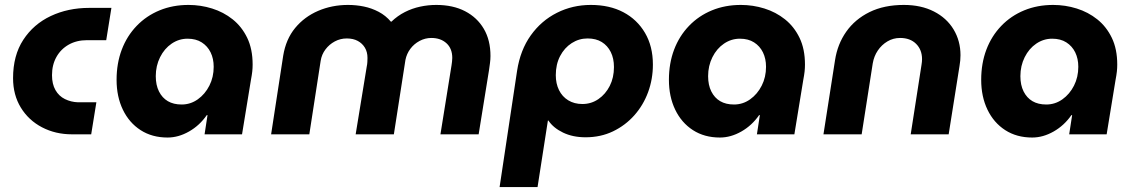

<svg xmlns="http://www.w3.org/2000/svg" viewBox="-20 -545 4610 779"><path d="M272 0Q205 0 150.5 -28.5Q96 -57 64.5 -108.5Q33 -160 33 -228Q33 -320 74.5 -383.5Q116 -447 186 -480Q256 -513 342 -513H432L411 -382H333Q291 -382 259 -364Q227 -346 209 -314Q191 -282 191 -240Q191 -204 205 -179.5Q219 -155 243.5 -143Q268 -131 296 -130H371L350 0Z M660 13Q597 13 550.5 -17Q504 -47 478.5 -100Q453 -153 453 -221Q453 -288 474 -343.5Q495 -399 534.5 -440Q574 -481 627.5 -503Q681 -525 745 -525Q794 -525 840.5 -510.5Q887 -496 924 -466.5Q961 -437 983 -391.5Q1005 -346 1005 -283Q1005 -269 1003.5 -255Q1002 -241 998 -220L962 0H810L822 -78H819Q790 -36 747 -11.5Q704 13 660 13ZM717 -121Q753 -121 782.5 -142Q812 -163 829.5 -197.5Q847 -232 847 -274Q847 -307 834.5 -332.5Q822 -358 798.5 -373Q775 -388 741 -388Q706 -388 676.5 -368Q647 -348 629.5 -313Q612 -278 612 -236Q612 -200 625 -174Q638 -148 661 -134.5Q684 -121 717 -121Z M1080 0 1129 -319Q1140 -386 1177.5 -431.5Q1215 -477 1271 -501Q1327 -525 1392 -525Q1425 -525 1456.5 -518.5Q1488 -512 1516.5 -497Q1545 -482 1566 -457H1568Q1593 -481 1622.5 -496Q1652 -511 1684.5 -518Q1717 -525 1750 -525Q1818 -525 1867 -499.5Q1916 -474 1943 -428Q1970 -382 1970 -318Q1970 -304 1968 -289Q1966 -274 1964 -260L1922 0H1767L1812 -280Q1813 -287 1814 -295Q1815 -303 1815 -310Q1815 -348 1791.5 -369.5Q1768 -391 1730 -391Q1705 -391 1682.5 -379Q1660 -367 1645 -347Q1630 -327 1625 -302L1578 0H1423L1468 -275Q1470 -284 1470.5 -293.5Q1471 -303 1471 -310Q1471 -334 1460.5 -351.5Q1450 -369 1431.5 -379Q1413 -389 1387 -389Q1361 -389 1338.5 -377Q1316 -365 1300.5 -344.5Q1285 -324 1281 -298L1235 0Z M2007 214 2078 -258Q2091 -342 2133.5 -401.5Q2176 -461 2239.5 -493Q2303 -525 2377 -525Q2453 -525 2509 -495.5Q2565 -466 2597 -411.5Q2629 -357 2629 -283Q2629 -224 2609.5 -171Q2590 -118 2553.5 -77Q2517 -36 2467 -12Q2417 12 2356 12Q2304 12 2264.5 -7Q2225 -26 2205 -56H2203L2161 214ZM2343 -123Q2379 -123 2408 -143Q2437 -163 2454 -196.5Q2471 -230 2471 -273Q2471 -308 2458 -334Q2445 -360 2421.5 -374.5Q2398 -389 2364 -389Q2329 -389 2299.5 -370Q2270 -351 2252.5 -317.5Q2235 -284 2235 -240Q2235 -206 2248 -179.5Q2261 -153 2285.5 -138Q2310 -123 2343 -123Z M2901 13Q2838 13 2791.5 -17Q2745 -47 2719.5 -100Q2694 -153 2694 -221Q2694 -288 2715 -343.5Q2736 -399 2775.5 -440Q2815 -481 2868.5 -503Q2922 -525 2986 -525Q3035 -525 3081.5 -510.5Q3128 -496 3165 -466.5Q3202 -437 3224 -391.5Q3246 -346 3246 -283Q3246 -269 3244.5 -255Q3243 -241 3239 -220L3203 0H3051L3063 -78H3060Q3031 -36 2988 -11.5Q2945 13 2901 13ZM2958 -121Q2994 -121 3023.5 -142Q3053 -163 3070.5 -197.5Q3088 -232 3088 -274Q3088 -307 3075.5 -332.5Q3063 -358 3039.5 -373Q3016 -388 2982 -388Q2947 -388 2917.5 -368Q2888 -348 2870.5 -313Q2853 -278 2853 -236Q2853 -200 2866 -174Q2879 -148 2902 -134.5Q2925 -121 2958 -121Z M3321 0 3368 -301Q3378 -366 3413.5 -416.5Q3449 -467 3508 -496Q3567 -525 3647 -525Q3717 -525 3769 -498.5Q3821 -472 3849 -425.5Q3877 -379 3877 -321Q3877 -311 3876 -299.5Q3875 -288 3873 -277L3829 0H3675L3719 -283Q3720 -289 3720.5 -294.5Q3721 -300 3721 -305Q3721 -343 3697 -367Q3673 -391 3632 -391Q3604 -391 3580.5 -377Q3557 -363 3541.5 -340Q3526 -317 3521 -288L3476 0Z M4168 13Q4105 13 4058.5 -17Q4012 -47 3986.5 -100Q3961 -153 3961 -221Q3961 -288 3982 -343.5Q4003 -399 4042.5 -440Q4082 -481 4135.5 -503Q4189 -525 4253 -525Q4302 -525 4348.5 -510.5Q4395 -496 4432 -466.5Q4469 -437 4491 -391.5Q4513 -346 4513 -283Q4513 -269 4511.5 -255Q4510 -241 4506 -220L4470 0H4318L4330 -78H4327Q4298 -36 4255 -11.5Q4212 13 4168 13ZM4225 -121Q4261 -121 4290.5 -142Q4320 -163 4337.5 -197.5Q4355 -232 4355 -274Q4355 -307 4342.5 -332.5Q4330 -358 4306.5 -373Q4283 -388 4249 -388Q4214 -388 4184.5 -368Q4155 -348 4137.5 -313Q4120 -278 4120 -236Q4120 -200 4133 -174Q4146 -148 4169 -134.5Q4192 -121 4225 -121Z"/></svg>

Font: MuseoModerno
Style: Bold Italic
Weight: 700
Italic angle: -9°
Designer: Pablo Cosgaya, Héctor Gatti, Marcela Romero, and the Authors of The MuseoModerno Project.
Foundry: Omnibus-Type Team
Version: Version 1.003